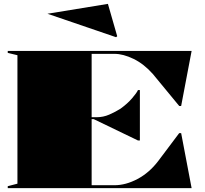

<svg xmlns="http://www.w3.org/2000/svg" viewBox="-20 -971 1059 991"><path d="M20 0V-10L70 -23V-686L20 -698V-708H969L915 -424H905L769 -589Q723 -641 669.5 -667Q616 -693 571 -693H453V-366H479Q513 -366 544 -379.5Q575 -393 602 -410Q638 -436 662 -464Q686 -492 692 -506H702V-246H692L464 -356H453V-15H571Q629 -15 689.5 -47Q750 -79 796 -139L905 -284H915L969 0ZM579 -779 225 -900 537 -951 585 -784Z"/></svg>

Font: Kalnia SemiExpanded
Style: Bold
Weight: 700
Width: 6
Designer: Frida Medrano
Foundry: Frida Medrano
Version: Version 1.105